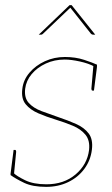

<svg xmlns="http://www.w3.org/2000/svg" viewBox="-20 -720 437 748"><path d="M160 8Q107 8 74.5 -7.5Q42 -23 21 -38L23 -56L33 -46Q45 -34 77.5 -18Q110 -2 161 -2Q229 -2 274.5 -40.5Q320 -79 327 -136Q331 -173 313 -195Q295 -217 264 -230Q233 -243 197 -254Q161 -265 129.5 -278.5Q98 -292 80 -314Q62 -336 67 -374Q71 -409 95 -437Q119 -465 155 -481.5Q191 -498 233 -498Q274 -498 307.5 -487Q341 -476 358 -468L357 -453L347 -461Q325 -473 291 -480.5Q257 -488 232 -488Q192 -488 158.5 -472.5Q125 -457 103.5 -431.5Q82 -406 78 -374Q74 -339 92 -319Q110 -299 142 -287Q174 -275 209 -263Q245 -251 276.5 -237Q308 -223 325.5 -200Q343 -177 338 -137Q333 -95 308.5 -62Q284 -29 245.5 -10.5Q207 8 160 8ZM344 -467 358 -461 346 -367H340Q338 -367 337 -369.5Q336 -372 336 -374ZM34 -36 21 -42 33 -136H39Q41 -136 42 -133.5Q43 -131 43 -129ZM131 -585 251 -700H259L351 -585H342Q338 -585 334 -589L254 -690L148 -589Q147 -588 145 -586.5Q143 -585 140 -585Z"/></svg>

Font: Aleo Thin
Style: Italic
Weight: 250
Italic angle: -7°
Designer: Alessio Laiso
Foundry: Alessio Laiso
Version: Version 2.001;gftools[0.9.29]